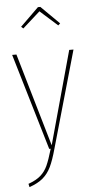

<svg xmlns="http://www.w3.org/2000/svg" viewBox="-63 -798 499 1029"><g transform="rotate(-5 187.0 -283.5)"><path d="M204 1Q187 63 170 98Q153 133 126 156Q99 179 53 195L49 177Q91 162 115 141Q139 120 153 89Q167 58 184 0H176L22 -519H45L191 -18L329 -519H352ZM94 -655 83 -665 182 -762H195L293 -665L282 -655L188 -739Z"/></g></svg>

Font: Fira Sans Extra Condensed Thin
Style: Regular
Weight: 250
Width: 1
Designer: Carrois Corporate & Edenspiekermann AG
Foundry: Carrois Corporate GbR & Edenspiekermann AG
Version: Version 4.203